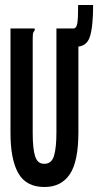

<svg xmlns="http://www.w3.org/2000/svg" viewBox="-20 -737 393 769"><path d="M158 12Q85 12 53.5 -43Q22 -98 22 -205V-623H119V-615Q113 -609 112 -601.5Q111 -594 111 -578V-204Q111 -140 121 -110Q131 -80 158 -81Q187 -81 196.5 -113.5Q206 -146 206 -207V-623H294V-208Q294 -90 259.5 -39Q225 12 158 12ZM286 -550 274 -623Q286 -623 289.5 -643Q293 -663 293 -717H353Q353 -630 340 -590Q327 -550 286 -550Z"/></svg>

Font: Inconsolata ExtraCondensed ExtraBold
Style: Regular
Weight: 800
Width: 2
Monospace: yes
Designer: Raph Levien, Cyreal, Brenton Simpson
Foundry: Raph Levien, Cyreal, Google
Version: Version 3.001; ttfautohint (v1.8.2.53-6de2)